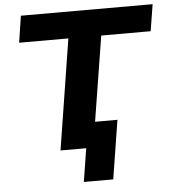

<svg xmlns="http://www.w3.org/2000/svg" viewBox="-58 -758 880 983"><g transform="rotate(-5 381.5 -267.0)"><path d="M333 171 360 0H228L318 -568H65L86 -705H763L741 -568H487L417 -131H532L484 171Z"/></g></svg>

Font: Nunito Sans 10pt SemiExpanded ExtraBold
Style: Italic
Weight: 800
Width: 6
Italic angle: -9°
Designer: Vernon Adams
Foundry: Vernon Adams
Version: Version 3.101;gftools[0.9.27]